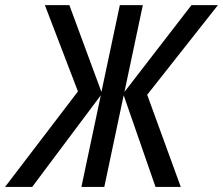

<svg xmlns="http://www.w3.org/2000/svg" viewBox="-79 -734 876 754"><path d="M-59.1 0 227.1 -375 97.2 -713.9H193.4L319.3 -373L391.6 -713.9H481.9L409.7 -373L672.9 -713.9H776.9L499 -361.8L630.9 0H531.7L406.7 -359.9L330.6 0H240.7L316.9 -359.9L47.4 0Z"/></svg>

Font: Open Sans SemiCondensed Medium
Style: Italic
Weight: 500
Width: 4
Italic angle: -12°
Designer: Monotype Design Team
Foundry: Monotype Imaging Inc.
Version: Version 3.000